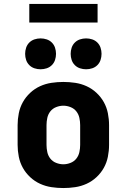

<svg xmlns="http://www.w3.org/2000/svg" viewBox="-20 -942 640 970"><path d="M300 8Q270 8 240 3.5Q210 -1 182.5 -13.5Q155 -26 132.5 -47Q110 -68 95.5 -94Q81 -120 75 -150Q69 -180 69 -210V-310Q69 -340 75 -370Q81 -400 95.5 -426Q110 -452 132.5 -473Q155 -494 182.5 -506.5Q210 -519 240 -523.5Q270 -528 300 -528Q330 -528 360 -523.5Q390 -519 417.5 -506.5Q445 -494 467.5 -473Q490 -452 504.5 -426Q519 -400 525 -370Q531 -340 531 -310V-210Q531 -180 525 -150Q519 -120 504.5 -94Q490 -68 467.5 -47Q445 -26 417.5 -13.5Q390 -1 360 3.5Q330 8 300 8ZM300 -112Q318 -112 336 -119Q354 -126 365.5 -140.5Q377 -155 381 -173.5Q385 -192 385 -210V-310Q385 -328 381 -346.5Q377 -365 365.5 -379.5Q354 -394 336 -401Q318 -408 300 -408Q282 -408 264 -401Q246 -394 234.5 -379.5Q223 -365 219 -346.5Q215 -328 215 -310V-210Q215 -192 219 -173.5Q223 -155 234.5 -140.5Q246 -126 264 -119Q282 -112 300 -112ZM415 -592Q399 -592 384 -597Q369 -602 358 -613Q347 -624 342 -639Q337 -654 337 -670Q337 -686 342 -701Q347 -716 358 -727Q369 -738 384 -743Q399 -748 415 -748Q431 -748 446 -743Q461 -738 472 -727Q483 -716 488 -701Q493 -686 493 -670Q493 -654 488 -639Q483 -624 472 -613Q461 -602 446 -597Q431 -592 415 -592ZM185 -592Q169 -592 154 -597Q139 -602 128 -613Q117 -624 112 -639Q107 -654 107 -670Q107 -686 112 -701Q117 -716 128 -727Q139 -738 154 -743Q169 -748 185 -748Q201 -748 216 -743Q231 -738 242 -727Q253 -716 258 -701Q263 -686 263 -670Q263 -654 258 -639Q253 -624 242 -613Q231 -602 216 -597Q201 -592 185 -592ZM128 -828V-922H473V-828Z"/></svg>

Font: Iosevka Heavy Extended
Style: Regular
Weight: 900
Width: 7
Monospace: yes
Designer: Belleve Invis
Foundry: Belleve Invis
Version: Version 32.5.0; ttfautohint (v1.8.4)